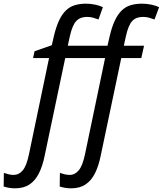

<svg xmlns="http://www.w3.org/2000/svg" viewBox="-128 -785 886 1045"><path d="M-46 240Q-65 240 -80.5 237Q-96 234 -108 230L-107 156Q-94 160 -81.5 163.5Q-69 167 -54 167Q-25 167 -4 142Q17 117 30 53L139 -469H52L60 -506L154 -539L165 -587Q177 -638 193 -672.5Q209 -707 230 -727.5Q251 -748 278.5 -756.5Q306 -765 341 -765Q366 -765 391 -759.5Q416 -754 432 -746L408 -679Q395 -684 379.5 -688.5Q364 -693 345 -693Q309 -693 287.5 -671Q266 -649 252 -587L241 -536H457L469 -588Q481 -639 497 -673Q513 -707 534 -727.5Q555 -748 582.5 -756.5Q610 -765 646 -765Q671 -765 696.5 -759.5Q722 -754 738 -746L713 -679Q700 -684 684 -688.5Q668 -693 650 -693Q613 -693 592 -671Q571 -649 557 -587L546 -536H656L641 -469H532L420 63Q409 118 389 158Q369 198 337.5 219Q306 240 259 240Q241 240 224.5 237Q208 234 197 230L198 156Q210 160 223 163.5Q236 167 251 167Q280 167 301 141.5Q322 116 335 53L444 -469H227L115 63Q104 118 84 158Q64 198 32.5 219Q1 240 -46 240Z"/></svg>

Font: Noto Sans Display
Style: Italic
Weight: 400
Italic angle: -12°
Designer: Monotype Design Team
Foundry: Monotype Imaging Inc.
Version: Version 2.003